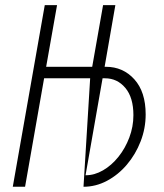

<svg xmlns="http://www.w3.org/2000/svg" viewBox="-20 -713 626 733"><path d="M28.8 0 150.9 -693.4H197.8L156.2 -458H332L373.5 -693.4H420.4L379.4 -458H384.3Q449.7 -458 492.9 -410.2Q536.1 -362.3 536.1 -276.4Q536.1 -222.7 516.8 -173.1Q497.6 -123.5 464.4 -84.5Q431.2 -45.4 388.4 -22.7Q345.7 0 298.8 0Q298.8 0 298.3 0H298.8L324.2 -414.1H148.4L75.7 0ZM306.6 -43.9H307.6Q340.8 -43.9 373.3 -62.7Q405.8 -81.5 431.9 -114Q458 -146.5 473.6 -187.7Q489.3 -229 489.3 -273.4Q489.3 -340.8 458.5 -377.4Q427.7 -414.1 380.9 -414.1H371.6Z"/></svg>

Font: Cascadia Mono ExtraLight
Style: Italic
Weight: 200
Italic angle: -10°
Monospace: yes
Designer: Aaron Bell
Foundry: Saja Typeworks
Version: Version 2404.023; ttfautohint (v1.8.4)